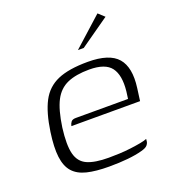

<svg xmlns="http://www.w3.org/2000/svg" viewBox="-110 -654 673 746"><g transform="rotate(-20 226.0 -280.5)"><path d="M216 7Q161 7 124.5 -2Q88 -11 68 -33.5Q48 -56 43 -96Q38 -136 47 -198Q58 -274 81.5 -319Q105 -364 151 -384Q197 -404 276 -404Q365 -404 399 -364.5Q433 -325 422 -243L415 -191H131Q133 -201 138.5 -208Q144 -215 158 -215H374L378 -245Q385 -310 361 -342Q337 -374 271 -374Q216 -374 180.5 -358.5Q145 -343 125.5 -305.5Q106 -268 96 -198Q87 -128 96.5 -91Q106 -54 137.5 -40Q169 -26 226 -26Q246 -26 269.5 -27Q293 -28 317 -31Q341 -34 359.5 -37.5Q378 -41 387 -45L386 -35Q385 -27 378.5 -19.5Q372 -12 353 -7Q328 0 293 3.5Q258 7 216 7ZM256 -460 376 -568 401 -545 280 -460Z"/></g></svg>

Font: Genos Light
Style: Italic
Weight: 300
Italic angle: -8°
Designer: Robert E. Leuschke
Foundry: Robert E. Leuschke
Version: Version 1.010